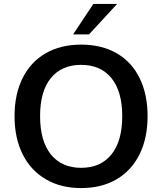

<svg xmlns="http://www.w3.org/2000/svg" viewBox="-20 -948 826 977"><path d="M54 -357Q54 -468 95 -550.5Q136 -633 212.5 -677Q289 -721 393 -721Q497 -721 573.5 -677Q650 -633 690.5 -550.5Q731 -468 731 -357Q731 -245 690 -162.5Q649 -80 573 -35.5Q497 9 393 9Q290 9 213.5 -35.5Q137 -80 95.5 -162.5Q54 -245 54 -357ZM602 -357Q602 -483 547 -550.5Q492 -618 393 -618Q294 -618 239 -551Q184 -484 184 -357Q184 -230 239 -162Q294 -94 393 -94Q492 -94 547 -162Q602 -230 602 -357ZM352 -773 455 -928H576L433 -773Z"/></svg>

Font: Muli
Style: Bold
Weight: 700
Designer: Vernon Adams
Foundry: Vernon Adams
Version: Version 2.001